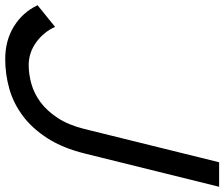

<svg xmlns="http://www.w3.org/2000/svg" viewBox="-123 -768 860 736"><g transform="rotate(90 307.0 -400.0)"><path d="M528 -297Q507 -211 469 -152Q431 -93 382.5 -57Q334 -21 278.5 -5.5Q223 10 166 10Q94 10 40 -23.5Q-14 -57 -41 -114L42 -181Q62 -137 101.5 -108.5Q141 -80 189 -80Q224 -80 261 -90.5Q298 -101 331 -125.5Q364 -150 391 -191Q418 -232 433 -292L561 -810H655Z"/></g></svg>

Font: TypoPRO Sinkin Sans
Style: 400 Italic
Weight: 400
Italic angle: -112°
Designer: Keith Bates
Foundry: K-Type
Version: Sinkin Sans (version 1.0)  by Keith Bates   •   © 2014   www